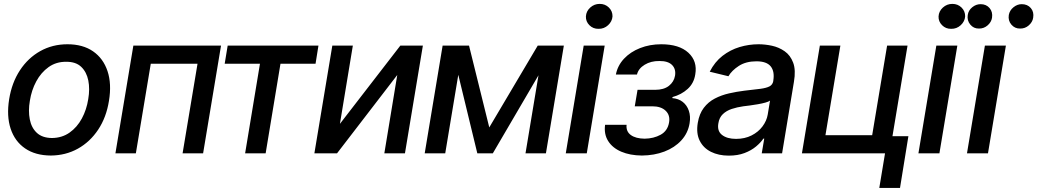

<svg xmlns="http://www.w3.org/2000/svg" viewBox="-20 -777 5257 973"><path d="M237.3 11.2Q159.2 10.7 107.2 -24.9Q55.2 -60.5 33.9 -124.8Q12.7 -189 26.4 -274.4Q40 -358.4 81.1 -420.9Q122.1 -483.4 184.1 -518.1Q246.1 -552.7 321.8 -552.7Q399.9 -552.7 451.7 -516.8Q503.4 -481 524.9 -416.5Q546.4 -352.1 532.2 -266.1Q519 -182.6 477.8 -120.4Q436.5 -58.1 374.8 -23.7Q313 10.7 237.3 11.2ZM243.2 -77.6Q294.4 -78.1 332.5 -105Q370.6 -131.8 394.8 -176.5Q418.9 -221.2 427.2 -274.9Q436 -326.2 427.5 -369.1Q418.9 -412.1 391.6 -438.2Q364.3 -464.4 315.4 -463.9Q264.6 -464.4 226.3 -437Q188 -409.7 163.8 -364.7Q139.6 -319.8 131.3 -266.1Q122.6 -215.3 130.9 -172.4Q139.2 -129.4 166.7 -103.8Q194.3 -78.1 243.2 -77.6Z M564.9 0 655.8 -545.9H1100.1L1009.3 0H905.3L981 -454.1H744.1L668.5 0Z M1118.7 -454.1 1133.8 -545.9H1593.8L1579.1 -454.1H1401.4L1326.2 0H1222.2L1297.4 -454.1Z M1702.6 -149.4 2008.8 -545.9H2123L2032.2 0H1927.7L1993.2 -397L1688 0H1573.2L1664.1 -545.9H1768.1Z M2459.5 -131.3 2705.1 -545.9H2796.9L2477.5 0H2398.9L2266.6 -545.9H2356.9ZM2327.1 -545.9 2236.3 0H2132.3L2223.1 -545.9ZM2643.1 0 2733.9 -545.9H2837.4L2746.6 0Z M2847.2 0 2938 -545.9H3044.4L2953.6 0ZM3013.2 -630.9Q2985.8 -630.4 2967 -649.2Q2948.2 -668 2949.2 -693.8Q2950.7 -720.2 2971.2 -738.8Q2991.7 -757.3 3019 -757.3Q3046.9 -757.3 3065.7 -738.8Q3084.5 -720.2 3084 -693.8Q3082 -668 3061.5 -649.2Q3041 -630.4 3013.2 -630.9Z M3046.4 -144.5H3155.3Q3151.9 -110.8 3176.8 -92.8Q3201.7 -74.7 3246.6 -74.2Q3292.5 -74.7 3327.9 -94.2Q3363.3 -113.8 3370.6 -156.2Q3377 -192.9 3353.5 -215.6Q3330.1 -238.3 3285.6 -238.3H3196.8L3210.9 -321.8H3299.8Q3344.2 -321.8 3369.9 -342Q3395.5 -362.3 3400.9 -393.6Q3406.2 -427.2 3385.7 -447.8Q3365.2 -468.3 3321.3 -467.8Q3278.8 -468.3 3247.1 -449Q3215.3 -429.7 3208 -399.4H3101.1Q3109.9 -444.8 3142.3 -479.5Q3174.8 -514.2 3223.9 -533.4Q3272.9 -552.7 3331.1 -552.7Q3421.9 -552.7 3468.5 -509.8Q3515.1 -466.8 3503.4 -399.9Q3496.6 -355 3464.8 -326.2Q3433.1 -297.4 3388.2 -285.2L3387.2 -279.8Q3418.5 -277.3 3439.9 -260.5Q3461.4 -243.7 3470.9 -215.6Q3480.5 -187.5 3474.6 -151.9Q3466.3 -102.1 3432.6 -65.4Q3398.9 -28.8 3347.2 -9Q3295.4 10.7 3232.9 11.2Q3172.9 10.7 3128.4 -8.3Q3084 -27.3 3062 -62.3Q3040 -97.2 3046.4 -144.5Z M3673.3 11.7Q3621.6 11.7 3583 -7.6Q3544.4 -26.9 3525.9 -64Q3507.3 -101.1 3516.1 -154.3Q3523.9 -200.7 3546.6 -230.5Q3569.3 -260.3 3602.5 -277.6Q3635.7 -294.9 3674.3 -303.7Q3712.9 -312.5 3752.4 -317.4Q3802.2 -322.8 3833.3 -326.9Q3864.3 -331.1 3879.9 -339.4Q3895.5 -347.7 3898.9 -366.7V-369.1Q3906.2 -415.5 3885.5 -440.9Q3864.7 -466.3 3813.5 -466.3Q3760.3 -466.3 3724.4 -443.1Q3688.5 -419.9 3671.4 -390.6L3576.7 -413.6Q3602.1 -463.4 3641.4 -493.9Q3680.7 -524.4 3728 -538.6Q3775.4 -552.7 3824.2 -552.7Q3856.9 -552.7 3892.1 -545.2Q3927.2 -537.6 3956.3 -517.3Q3985.4 -497.1 3999.5 -459.5Q4013.7 -421.9 4003.4 -362.3L3943.4 0H3840.3L3853 -74.7H3848.6Q3835.4 -54.7 3811.5 -34.7Q3787.6 -14.6 3753.2 -1.5Q3718.8 11.7 3673.3 11.7ZM3710 -73.2Q3754.4 -73.2 3788.6 -90.6Q3822.8 -107.9 3844 -136.2Q3865.2 -164.6 3870.6 -196.3L3882.3 -267.1Q3875.5 -261.7 3858.6 -257.1Q3841.8 -252.4 3820.8 -248.8Q3799.8 -245.1 3779.5 -242.4Q3759.3 -239.7 3746.6 -238.3Q3715.3 -233.9 3688.2 -224.9Q3661.1 -215.8 3643.1 -198.5Q3625 -181.2 3620.6 -152.8Q3613.3 -113.3 3638.9 -93.3Q3664.6 -73.2 3710 -73.2Z M4579.1 -545.9 4488.3 0H4043.9L4134.8 -545.9H4238.8L4163.1 -91.8H4399.9L4475.6 -545.9ZM4583.5 -86.9 4541 175.3H4436L4479.5 -86.9Z M4634.3 0 4725.1 -545.9H4831.5L4740.7 0ZM4800.3 -630.9Q4772.9 -630.4 4754.2 -649.2Q4735.4 -668 4736.3 -693.8Q4737.8 -720.2 4758.3 -738.8Q4778.8 -757.3 4806.2 -757.3Q4834 -757.3 4852.8 -738.8Q4871.6 -720.2 4871.1 -693.8Q4869.1 -668 4848.6 -649.2Q4828.1 -630.4 4800.3 -630.9Z M4880.4 0 4971.2 -545.9H5077.6L4986.8 0ZM4940.9 -632.3Q4914.1 -631.8 4897 -652.6Q4879.9 -673.3 4884.3 -701.2Q4887.7 -724.6 4907 -740.2Q4926.3 -755.9 4949.2 -755.9Q4978 -755.9 4994.9 -736.1Q5011.7 -716.3 5007.3 -687Q5003.9 -665 4984.9 -648.4Q4965.8 -631.8 4940.9 -632.3ZM5149.4 -632.3Q5123 -631.8 5105.5 -652.1Q5087.9 -672.4 5092.3 -701.2Q5096.7 -724.6 5116 -740.2Q5135.3 -755.9 5157.7 -755.9Q5187 -755.9 5203.9 -736.1Q5220.7 -716.3 5215.8 -687Q5212.4 -665 5193.6 -648.4Q5174.8 -631.8 5149.4 -632.3Z"/></svg>

Font: Inter Tight Medium
Style: Italic
Weight: 500
Italic angle: -9.39999°
Designer: Rasmus Andersson
Foundry: rsms
Version: Version 3.004